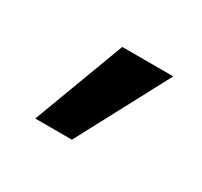

<svg xmlns="http://www.w3.org/2000/svg" viewBox="-56 -850 329 313"><g transform="rotate(30 109.0 -694.0)"><path d="M34.5 -608 99 -780H195L103.5 -608Z"/></g></svg>

Font: Mohave Light Medium
Style: Regular
Weight: 500
Version: Version 2.003